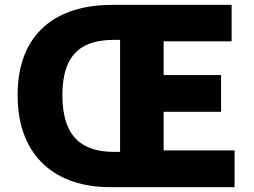

<svg xmlns="http://www.w3.org/2000/svg" viewBox="-20 -765 1040 785"><path d="M427 0H939V-150H649V-308H884V-458H649V-596H927V-745H437C217 -745 52 -635 52 -376C52 -117 217 0 427 0ZM447 -144C324 -144 235 -197 235 -376C235 -554 324 -602 447 -602H471V-144Z"/></svg>

Font: ChiuKong Gothic MN Heavy
Style: Regular
Weight: 900
Designer: Ryoko NISHIZUKA 西塚涼子 (kana, bopomofo & ideographs); Paul D. Hunt (Latin, Greek & Cyrillic); Sandoll Communications 산돌커뮤니
Foundry: Adobe
Version: Version 1.300